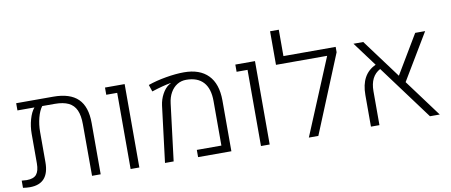

<svg xmlns="http://www.w3.org/2000/svg" viewBox="-67 -1019 3034 1292"><g transform="rotate(-10 1450.5 -373.5)"><path d="M531.7 -350.6V0H472.7L472.2 -352.1Q472.2 -412.1 455.6 -449Q439 -485.8 403.1 -503.2Q367.2 -520.5 309.1 -520.5H224.1Q204.1 -494.6 191.9 -448.5Q179.7 -402.3 179.7 -351.6V-145Q179.7 2.9 48.3 2.9Q27.3 2.9 1 -1V-50.3Q21.5 -47.9 35.6 -47.9Q82 -47.9 101.8 -71.5Q121.6 -95.2 121.6 -147.5V-348.6Q121.6 -398.9 135 -446.5Q148.4 -494.1 170.9 -520.5H54.7V-569.8H308.1Q421.9 -569.8 476.8 -516.1Q531.7 -462.4 531.7 -350.6Z M736.3 -520.5H661.6V-569.8H795.9V0H736.3Z M1018.6 -383.8Q1023.9 -424.8 1043 -460.2Q1062 -495.6 1088.4 -513.7Q1091.8 -516.1 1101.6 -520.5L1101.1 -522.9Q1052.2 -515.1 970.7 -488.8L955.1 -535.6Q1010.7 -555.2 1078.6 -566.9Q1146.5 -578.6 1201.7 -578.6Q1309.6 -578.6 1366.9 -520Q1424.3 -461.4 1424.8 -348.1V0H1197.3V-49.3H1365.2V-353.5Q1365.2 -439 1325.2 -482.7Q1285.2 -526.4 1208 -526.4Q1173.8 -526.4 1146.2 -509.3Q1118.7 -492.2 1100.8 -460.7Q1083 -429.2 1078.1 -387.2L1030.3 0H971.2Z M1627 -520.5H1552.2V-569.8H1686.5V0H1627Z M2237.8 -533.2 2019 0H1954.1L2170.9 -520.5H1821.3V-750H1880.9V-569.8H2237.8Z M2660.2 -254.4 2848.6 0H2781.7L2506.8 -371.1Q2436.5 -334 2436.5 -231.9V0H2378.4V-215.8Q2378.4 -287.1 2404.1 -334Q2429.7 -380.9 2481.9 -404.8L2359.4 -569.8H2426.3L2623 -304.7L2781.2 -569.8H2849.1Z"/></g></svg>

Font: Heebo Light
Style: Regular
Weight: 300
Designer: Oded Ezer
Foundry: Meir Sadan
Version: Version 2.001; ttfautohint (v1.5.14-ce02) -l 8 -r 50 -G 200 